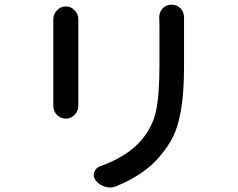

<svg xmlns="http://www.w3.org/2000/svg" viewBox="-20 -786 1040 839"><path d="M212.9 -701.2Q212.9 -723.6 228.5 -740.2Q244.1 -757.8 267.6 -757.8Q291 -757.8 306.6 -740.2Q322.3 -723.6 322.3 -701.2Q322.3 -700.2 322.3 -699.2Q322.3 -691.4 322.3 -683.6V-348.6Q322.3 -338.9 322.3 -326.2Q322.3 -325.2 322.3 -324.2Q322.3 -301.8 306.6 -285.2Q291 -267.6 267.6 -267.6Q244.1 -267.6 227.5 -285.2Q212.9 -301.8 212.9 -324.2Q212.9 -325.2 212.9 -326.2Q212.9 -338.9 212.9 -348.6V-683.6ZM675.8 -710.9Q675.8 -732.4 690.4 -749Q706.1 -765.6 729.5 -765.6Q752.9 -765.6 769.5 -749Q784.2 -732.4 784.2 -710Q784.2 -709 784.2 -708Q784.2 -690.4 784.2 -673.8V-496.1Q784.2 -383.8 771.5 -308.6Q758.8 -233.4 736.3 -188.5Q713.9 -143.6 673.8 -97.7Q609.4 -22.5 489.3 27.3Q475.6 33.2 460.9 33.2Q450.2 33.2 440.4 30.3Q415 23.4 398.4 2.9Q389.6 -8.8 389.6 -20.5Q389.6 -27.3 391.6 -33.2Q398.4 -52.7 418 -59.6Q531.2 -99.6 593.8 -168.9Q644.5 -226.6 660.6 -295.9Q676.8 -365.2 676.8 -502V-673.8Z"/></svg>

Font: Gen Jyuu GothicX Medium
Style: Regular
Weight: 500
Designer: Ryoko NISHIZUKA (kana &amp; ideographs); Paul D. Hunt (Latin, Greek &amp; Cyrillic); Wenlong ZHANG (bopomofo); Sandoll C
Version: Version 1.058.20140828